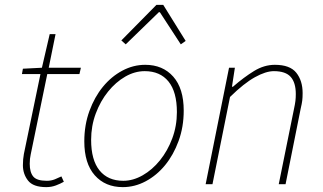

<svg xmlns="http://www.w3.org/2000/svg" viewBox="-20 -756 1324 788"><path d="M170 12Q116 12 95 -15Q74 -42 74 -78Q74 -92 75 -102Q76 -112 78 -124L146 -452H70L74 -474L152 -478L184 -616H208L180 -478H312L306 -452H174L106 -122Q104 -113 103 -104Q102 -95 102 -84Q102 -49 116.5 -31.5Q131 -14 172 -14Q190 -14 205 -20Q220 -26 232 -32L242 -10Q228 -2 209.5 5Q191 12 170 12Z M496 -574 478 -590 622 -736H650L742 -588L722 -574L636 -706H632ZM484 12Q412 12 369 -36.5Q326 -85 326 -176Q326 -243 347 -300.5Q368 -358 402.5 -400Q437 -442 482 -466Q527 -490 576 -490Q648 -490 691 -441.5Q734 -393 734 -302Q734 -235 713 -177.5Q692 -120 657.5 -78Q623 -36 578 -12Q533 12 484 12ZM486 -14Q526 -14 565.5 -36.5Q605 -59 636.5 -98Q668 -137 687 -188Q706 -239 706 -296Q706 -379 671.5 -421.5Q637 -464 574 -464Q533 -464 494 -441.5Q455 -419 423.5 -380Q392 -341 373 -290Q354 -239 354 -182Q354 -99 388.5 -56.5Q423 -14 486 -14Z M824 0 920 -478H944L932 -400H936Q981 -439 1022.5 -464.5Q1064 -490 1108 -490Q1170 -490 1196 -457.5Q1222 -425 1222 -374Q1222 -356 1220.5 -343.5Q1219 -331 1214 -310L1152 0H1124L1186 -306Q1191 -329 1192.5 -342Q1194 -355 1194 -370Q1194 -417 1173 -440.5Q1152 -464 1104 -464Q1071 -464 1026 -439Q981 -414 924 -358L852 0Z"/></svg>

Font: TypoPRO Source Sans Pro
Style: Italic
Weight: 200
Italic angle: -11°
Designer: Paul D. Hunt
Foundry: Adobe Systems Incorporated
Version: Version 1.075;PS 2.000;hotconv 1.0.86;makeotf.lib2.5.63406